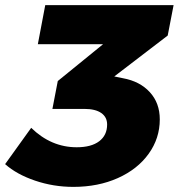

<svg xmlns="http://www.w3.org/2000/svg" viewBox="-23 -722 699 751"><path d="M633 -583 424 -423 458 -416Q524 -404 563 -361.5Q602 -319 602 -255Q602 -181 558.5 -120.5Q515 -60 438 -25.5Q361 9 264 9Q186 9 114 -15.5Q42 -40 -3 -80L99 -222Q177 -146 277 -146Q334 -146 365 -169.5Q396 -193 396 -235Q396 -264 373 -280Q350 -296 307 -296H182L203 -405L380 -549H125L154 -702H656Z"/></svg>

Font: TypoPRO Montserrat
Style: Italic
Weight: 800
Italic angle: -11.3°
Designer: Julieta Ulanovsky
Foundry: Julieta Ulanovsky
Version: Version 6.001